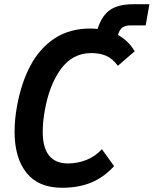

<svg xmlns="http://www.w3.org/2000/svg" viewBox="-20 -870 726 908"><path d="M49 -247Q49 -304 60 -365.5Q80 -477.5 124.2 -560.2Q168.5 -643 239.2 -689Q310 -735 405.5 -735Q426 -735 441.5 -733Q461.5 -796.5 500.8 -823.2Q540 -850 609.5 -850H686.5L669 -750H598.5Q573 -750 559 -740Q545 -730 538 -704.5Q587.5 -677.5 617 -627.5L537.5 -559Q511.5 -593.5 481.8 -606.2Q452 -619 411.5 -619Q323.5 -619 268.5 -544.2Q213.5 -469.5 192 -348.5Q182 -292.5 182 -247Q182 -97 302 -97Q346 -97 388.2 -113.5Q430.5 -130 462 -164.5L519.5 -84.5Q472 -32 412.2 -7Q352.5 18 274 18Q161.5 18 105.2 -52.8Q49 -123.5 49 -247Z"/></svg>

Font: JuliaMono
Style: Bold Italic
Weight: 700
Italic angle: -9°
Monospace: yes
Designer: cormullion
Foundry: corm
Version: Version 0.057; ttfautohint (v1.8.4)